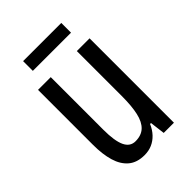

<svg xmlns="http://www.w3.org/2000/svg" viewBox="-204 -765 864 864"><g transform="rotate(-45 228.0 -333.0)"><path d="M391 -537V0H326L317 -72H311Q300 -46 282.5 -27.5Q265 -9 243 0.5Q221 10 195 10Q147 10 118 -14.5Q89 -39 76 -83Q63 -127 63 -187V-537H144V-202Q144 -131 160 -97Q176 -63 210 -63Q247 -63 269 -83.5Q291 -104 300.5 -145.5Q310 -187 310 -251V-537ZM350 -676V-614H107V-676Z"/></g></svg>

Font: Noto Sans Arabic ExtraCondensed
Style: Regular
Weight: 400
Width: 2
Designer: Monotype Design Team, Nadine Chahine, Nizar Qandah and Khaled Hosny
Foundry: Monotype Imaging Inc.
Version: Version 2.012